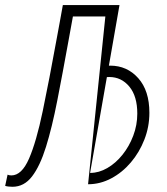

<svg xmlns="http://www.w3.org/2000/svg" viewBox="-42 -713 648 743"><path d="M6.3 9.8Q0.5 9.8 -7.8 9Q-16.1 8.3 -22 6.3L-12.7 -37.1Q-6.8 -34.2 2 -34.2Q42 -34.2 70.3 -99.1Q98.6 -164.1 123.5 -283.7Q148.4 -403.3 178.2 -567.4Q184.1 -599.1 189.9 -630.9Q195.3 -662.1 201.2 -693.4H420.4L379.4 -459Q381.8 -459 384.3 -459Q449.7 -459 492.9 -410.6Q536.1 -362.3 536.1 -276.4Q536.1 -222.7 516.8 -173.1Q497.6 -123.5 464.4 -84.5Q431.2 -45.4 388.4 -22.7Q345.7 0 298.8 0H298.3H298.8L365.7 -649.4H240.2L223.6 -558.1Q200.2 -428.7 179.7 -324Q159.2 -219.2 136 -144.8Q112.8 -70.3 82 -30.3Q51.3 9.8 6.3 9.8ZM306.6 -43.9H307.6Q340.8 -43.9 373.3 -62.7Q405.8 -81.5 431.9 -114Q458 -146.5 473.6 -187.7Q489.3 -229 489.3 -273.4Q489.3 -340.8 458.5 -377.9Q427.7 -415 380.9 -415Q376 -415 371.6 -414.6Z"/></svg>

Font: CaskaydiaCove NF ExtraLight
Style: Italic
Weight: 200
Italic angle: -10°
Designer: Aaron Bell
Foundry: Saja Typeworks
Version: Version 2111.001; VTT 6.35;Nerd Fonts 3.2.1